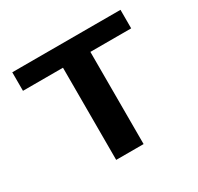

<svg xmlns="http://www.w3.org/2000/svg" viewBox="-152 -890 1099 1068"><g transform="rotate(-30 398.0 -355.5)"><path d="M742 -592V-711H47V-592H304V0H480V-592Z"/></g></svg>

Font: Asimov
Style: XWid
Weight: 500
Designer: Google
Version: Version 2.000980; 2014